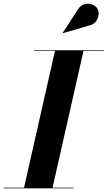

<svg xmlns="http://www.w3.org/2000/svg" viewBox="-62 -1023 585 1043"><path d="M420.5 -884 281 -843 279.5 -845.5 360.5 -970.5Q375 -994 396 -1000Q417 -1006 436.2 -999.5Q455.5 -993 465 -979Q475.5 -963 473.5 -942.5Q471.5 -922 458 -905.2Q444.5 -888.5 420.5 -884ZM-42.5 -3.5H68.5L236.5 -746.5H122.5V-750H502.5V-746.5H391.5L223.5 -3.5H337.5V0H-42.5Z"/></svg>

Font: Bodoni* 48pt
Style: Bold Italic
Weight: 700
Italic angle: -13°
Version: Version 2.3